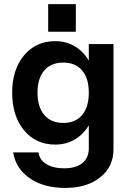

<svg xmlns="http://www.w3.org/2000/svg" viewBox="-20 -714 620 932"><path d="M213.9 -693.8H348.1V-560.1H213.9ZM530.8 -500V11.2Q530.8 95.2 466.6 146.7Q402.3 198.2 296.9 198.2Q192.4 198.2 124.5 151.4Q56.6 104.5 43.9 25.9H167Q171.4 61.5 204.6 82.3Q237.8 103 292 103Q349.1 103 380.1 77.4Q411.1 51.8 411.1 5.9V-106Q384.3 -61 342.5 -36.6Q300.8 -12.2 248 -12.2Q154.3 -12.2 96.7 -81.5Q39.1 -150.9 39.1 -264.2Q39.1 -376.5 96.7 -445.3Q154.3 -514.2 248 -514.2Q300.3 -514.2 342.3 -489.5Q384.3 -464.8 411.1 -419.9V-500ZM162.1 -264.2Q162.1 -194.3 195.1 -155.8Q228 -117.2 287.1 -117.2Q346.2 -117.2 378.7 -155.8Q411.1 -194.3 411.1 -264.2Q411.1 -334 378.7 -372.1Q346.2 -410.2 287.1 -410.2Q227.5 -410.2 194.8 -371.8Q162.1 -333.5 162.1 -264.2Z"/></svg>

Font: Overused Grotesk SemiBold
Style: Regular
Weight: 600
Version: Version 0.002